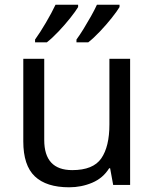

<svg xmlns="http://www.w3.org/2000/svg" viewBox="-20 -786 658 816"><path d="M533 -536V0H461L448 -71H444Q418 -29 372 -9.5Q326 10 274 10Q177 10 128 -36.5Q79 -83 79 -185V-536H168V-191Q168 -63 287 -63Q376 -63 410.5 -113Q445 -163 445 -257V-536ZM488 -756Q478 -739 455 -710Q432 -681 405 -652.5Q378 -624 355 -606H305V-618Q319 -637 335 -663Q351 -689 366.5 -716.5Q382 -744 392 -766H488ZM312 -756Q302 -739 279 -710Q256 -681 229 -652.5Q202 -624 179 -606H129V-618Q150 -647 175 -689.5Q200 -732 216 -766H312Z"/></svg>

Font: Noto Sans Nag Mundari
Style: Regular
Weight: 400
Designer: Muthu Nedumaran
Version: Version 1.000; ttfautohint (v1.8.4.7-5d5b)